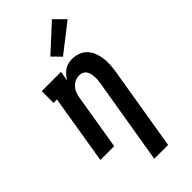

<svg xmlns="http://www.w3.org/2000/svg" viewBox="-304 -833 1108 1108"><g transform="rotate(-45 250.0 -278.5)"><path d="M232 215 320 -313Q322 -326 323 -339.5Q324 -353 323 -365.5Q322 -378 319 -390Q316 -402 309 -412Q302 -422 290.5 -427Q279 -432 266 -432Q249 -432 232 -424.5Q215 -417 203 -403.5Q191 -390 185 -373.5Q179 -357 176 -340L120 0H7L77 -424H49V-520H206L196 -460Q204 -474 215.5 -487.5Q227 -501 241 -510.5Q255 -520 271.5 -524Q288 -528 304 -528Q330 -528 354 -519Q378 -510 395 -492Q412 -474 421 -450.5Q430 -427 433.5 -402Q437 -377 435.5 -350.5Q434 -324 430 -298L345 215ZM276 -574 225 -626 384 -772 448 -708Z"/></g></svg>

Font: Iosevka Gothic
Style: Bold Italic
Weight: 700
Italic angle: -9°
Monospace: yes
Designer: Belleve Invis
Foundry: Belleve Invis
Version: Version 15.5.1; ttfautohint (v1.8.4)